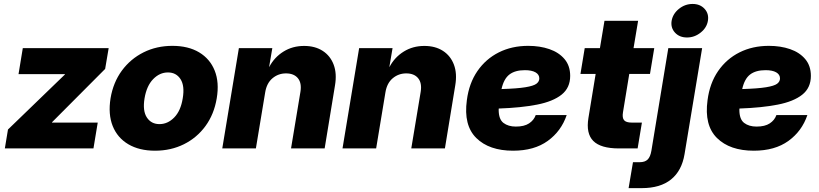

<svg xmlns="http://www.w3.org/2000/svg" viewBox="-20 -763 4208 987"><path d="M4.9 0 21 -97.2 313.5 -379.9 314 -381.8H75.2L97.2 -515.6H538.6L520.5 -408.7L247.6 -134.8L247.1 -132.8H482.4L460.4 0Z M776.9 11.7Q695.8 11.7 639.6 -21.5Q583.5 -54.7 559.3 -115.2Q535.2 -175.8 548.3 -257.8Q562 -339.4 606.4 -399.9Q650.9 -460.4 718 -493.9Q785.2 -527.3 866.2 -527.3Q947.8 -527.3 1003.7 -493.9Q1059.6 -460.4 1083.7 -399.9Q1107.9 -339.4 1094.2 -257.8Q1080.6 -175.8 1036.4 -115.2Q992.2 -54.7 925.3 -21.5Q858.4 11.7 776.9 11.7ZM799.8 -125Q842.3 -125 875.7 -159.2Q909.2 -193.4 919.4 -257.8Q930.2 -321.8 908 -356.2Q885.7 -390.6 843.3 -390.6Q800.8 -390.6 767.3 -356.2Q733.9 -321.8 723.1 -257.8Q712.4 -193.4 734.9 -159.2Q757.3 -125 799.8 -125Z M1343.3 -288.6 1295.4 0H1122.6L1208 -515.6H1379.9L1363.3 -418L1365.2 -420.9Q1391.1 -469.2 1437.5 -498Q1483.9 -526.9 1543.5 -526.9Q1599.6 -526.9 1638.9 -501.5Q1678.2 -476.1 1695.3 -430.4Q1712.4 -384.8 1702.1 -324.2L1648.9 0H1476.1L1524.4 -291Q1531.7 -335.9 1511.5 -360.8Q1491.2 -385.7 1450.2 -385.7Q1410.6 -385.7 1380.9 -360.8Q1351.1 -335.9 1343.3 -288.6Z M1961.4 -288.6 1913.6 0H1740.7L1826.2 -515.6H1998L1981.4 -418L1983.4 -420.9Q2009.3 -469.2 2055.7 -498Q2102.1 -526.9 2161.6 -526.9Q2217.8 -526.9 2257.1 -501.5Q2296.4 -476.1 2313.5 -430.4Q2330.6 -384.8 2320.3 -324.2L2267.1 0H2094.2L2142.6 -291Q2149.9 -335.9 2129.6 -360.8Q2109.4 -385.7 2068.4 -385.7Q2028.8 -385.7 1999 -360.8Q1969.2 -335.9 1961.4 -288.6Z M2617.7 11.7Q2494.6 11.7 2428.5 -53.5Q2362.3 -118.7 2379.9 -248Q2391.1 -335 2434.1 -397.5Q2477.1 -460 2544.2 -493.7Q2611.3 -527.3 2695.3 -527.3Q2755.4 -527.3 2804.2 -510.5Q2853 -493.7 2882.1 -459.2Q2911.1 -424.8 2911.1 -373Q2911.1 -311.5 2866.9 -276.4Q2822.8 -241.2 2740.5 -225.1Q2658.2 -209 2543.9 -205.1Q2543.5 -201.7 2543.5 -198.7Q2543.5 -149.9 2568.1 -131.1Q2592.8 -112.3 2631.8 -112.3Q2674.8 -112.3 2699.7 -128.7Q2724.6 -145 2733.9 -171.4H2893.1Q2865.2 -88.9 2795.7 -38.6Q2726.1 11.7 2617.7 11.7ZM2558.1 -305.2Q2638.7 -307.6 2680.7 -314.5Q2722.7 -321.3 2737.5 -332.5Q2752.4 -343.8 2752.4 -359.9Q2752.4 -379.9 2732.9 -391.1Q2713.4 -402.3 2678.2 -402.3Q2627.9 -402.3 2598.9 -380.1Q2569.8 -357.9 2558.1 -305.2Z M3343.3 -515.6 3321.3 -382.8H3214.8L3182.6 -186.5Q3177.7 -157.7 3188 -145.3Q3198.2 -132.8 3228 -132.8H3279.8L3257.8 0H3161.6Q3068.4 0 3030 -38.3Q2991.7 -76.7 3004.9 -156.7L3042 -382.8H2963.9L2985.8 -515.6H3064L3087.4 -656.2H3260.3L3236.8 -515.6Z M3415.5 -515.6H3589.4L3499 29.3Q3484.9 114.7 3429.7 159.4Q3374.5 204.1 3278.8 204.1H3211.4L3233.9 70.8H3268.1Q3295.4 70.8 3309.3 57.1Q3323.2 43.5 3328.6 11.7ZM3511.7 -570.3Q3472.7 -570.3 3449.7 -595.5Q3426.8 -620.6 3432.6 -656.2Q3439 -692.4 3470.2 -717.5Q3501.5 -742.7 3540.5 -742.7Q3579.1 -742.7 3602.1 -717.5Q3625 -692.4 3619.1 -656.2Q3613.3 -620.6 3581.8 -595.5Q3550.3 -570.3 3511.7 -570.3Z M3855 11.7Q3731.9 11.7 3665.8 -53.5Q3599.6 -118.7 3617.2 -248Q3628.4 -335 3671.4 -397.5Q3714.4 -460 3781.5 -493.7Q3848.6 -527.3 3932.6 -527.3Q3992.7 -527.3 4041.5 -510.5Q4090.3 -493.7 4119.4 -459.2Q4148.4 -424.8 4148.4 -373Q4148.4 -311.5 4104.2 -276.4Q4060.1 -241.2 3977.8 -225.1Q3895.5 -209 3781.2 -205.1Q3780.8 -201.7 3780.8 -198.7Q3780.8 -149.9 3805.4 -131.1Q3830.1 -112.3 3869.1 -112.3Q3912.1 -112.3 3937 -128.7Q3961.9 -145 3971.2 -171.4H4130.4Q4102.5 -88.9 4033 -38.6Q3963.4 11.7 3855 11.7ZM3795.4 -305.2Q3876 -307.6 3918 -314.5Q3960 -321.3 3974.9 -332.5Q3989.7 -343.8 3989.7 -359.9Q3989.7 -379.9 3970.2 -391.1Q3950.7 -402.3 3915.5 -402.3Q3865.2 -402.3 3836.2 -380.1Q3807.1 -357.9 3795.4 -305.2Z"/></svg>

Font: Inter Display Extra Bold
Style: Italic
Weight: 800
Italic angle: -9.39999°
Designer: Rasmus Andersson
Foundry: rsms
Version: Version 4.000;git-4fc901f